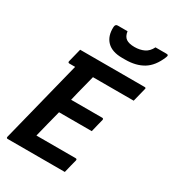

<svg xmlns="http://www.w3.org/2000/svg" viewBox="-222 -1064 1065 1184"><g transform="rotate(30 310.5 -472.5)"><path d="M23 0Q13 0 15 -11L161 -593H119Q114 -593 112 -596.5Q110 -600 111 -604Q118 -630 123 -652Q128 -674 135 -700H594Q606 -700 602 -689Q595 -663 590 -641Q585 -619 578 -593H288Q284 -576 279.5 -559.5Q275 -543 271 -526Q263 -496 255.5 -465.5Q248 -435 241 -405H463Q468 -405 470 -401.5Q472 -398 471 -394Q468 -381 460.5 -352.5Q453 -324 448 -301H215Q202 -252 190 -203.5Q178 -155 166 -107H445Q456 -107 454 -96Q450 -81 443 -53.5Q436 -26 430 0ZM530 -945H608Q618 -945 620 -940.5Q622 -936 617 -924Q586 -849 534 -817.5Q482 -786 406 -786H384Q312 -786 276 -822.5Q240 -859 243 -924Q244 -945 261 -945H331Q336 -910 356.5 -896Q377 -882 416 -882Q454 -882 483.5 -896Q513 -910 530 -945Z"/></g></svg>

Font: Recursive Sn Lnr St SmB
Style: Italic
Weight: 600
Italic angle: -15°
Version: Version 1.079;hotconv 1.0.112;makeotfexe 2.5.65598; ttfautoh